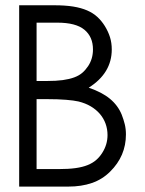

<svg xmlns="http://www.w3.org/2000/svg" viewBox="-20 -706 550 728"><path d="M457.5 -196.3Q457.5 -114.3 397.5 -55.2Q368.2 -25.9 328.6 -12.2Q289.1 1.5 238.8 1.5H52.7V-686H186Q227.1 -686 257.3 -681.2Q287.6 -676.3 310.3 -666.5Q333 -656.7 349.1 -641.8Q365.2 -627 377.4 -607.4Q390.1 -586.9 397 -565.2Q403.8 -543.5 403.8 -518.6Q403.8 -428.7 316.4 -373.5Q366.7 -356.4 397 -331.3Q427.2 -306.2 441.4 -271.5Q448.7 -252.9 453.1 -234.9Q457.5 -216.8 457.5 -196.3ZM332.5 -518.6Q332.5 -566.4 300 -593.3Q267.6 -620.1 197.3 -620.1H118.7V-398.9H157.7Q192.9 -398.9 218 -402.3Q243.2 -405.8 261.5 -412.6Q279.8 -419.4 292 -429.9Q304.2 -440.4 314 -455.1Q332.5 -482.9 332.5 -518.6ZM387.7 -193.8Q387.7 -216.3 380.4 -236.8Q373 -257.3 358.9 -273.9Q344.7 -290.5 324.2 -302.7Q303.7 -314.9 277.3 -321.3Q260.3 -325.2 230.5 -327.6Q200.7 -330.1 157.7 -330.1H118.7V-64.9H202.6Q239.7 -64.9 266.4 -68.6Q293 -72.3 312.3 -80.1Q331.5 -87.9 344.7 -99.4Q357.9 -110.8 367.7 -126.5Q387.7 -157.7 387.7 -193.8Z"/></svg>

Font: Kawthoolei
Style: Regular
Weight: 400
Designer: Moe Zed
Foundry: Moe Zed
Version: Version 1.000;July 10, 2024;FontCreator 14.0.0.2901 32-bit